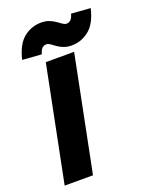

<svg xmlns="http://www.w3.org/2000/svg" viewBox="-158 -938 793 1019"><g transform="rotate(-20 239.0 -428.0)"><path d="M26 0 156 -650H316L186 0ZM316 -686Q290 -686 270.5 -694Q251 -702 237 -712Q223 -722 212 -730Q201 -738 190 -738Q178 -738 168 -730Q158 -722 150 -696L42 -704Q62 -787 105.5 -821.5Q149 -856 204 -856Q230 -856 249.5 -848Q269 -840 283 -830Q297 -820 308.5 -812Q320 -804 330 -804Q342 -804 352.5 -812.5Q363 -821 370 -846L478 -838Q459 -756 415 -721Q371 -686 316 -686Z"/></g></svg>

Font: Source Sans 3 Black
Style: Italic
Weight: 900
Italic angle: -11°
Designer: Paul D. Hunt
Foundry: Adobe
Version: Version 3.052;hotconv 1.1.0;makeotfexe 2.6.0